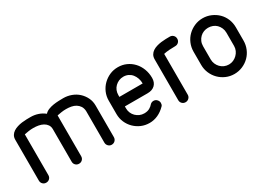

<svg xmlns="http://www.w3.org/2000/svg" viewBox="-17 -1099 2252 1643"><g transform="rotate(-30 1109.0 -277.0)"><path d="M154 -47Q154 -27 140.5 -13.5Q127 0 107 0Q87 0 73.5 -13.5Q60 -27 60 -47V-450Q60 -475 70.5 -492.5Q81 -510 98.5 -521.5Q116 -533 138.5 -540Q161 -547 184 -550Q207 -553 230 -553.5Q253 -554 270 -554Q308 -554 342.5 -542.5Q377 -531 406 -508Q421 -525 445 -534.5Q469 -544 495 -548Q521 -552 547 -553Q573 -554 593 -554Q634 -554 672 -540Q710 -526 738.5 -500Q767 -474 784.5 -438.5Q802 -403 802 -361V-49Q802 -29 788.5 -15Q775 -1 754 -1Q735 -1 721.5 -15Q708 -29 708 -49V-361Q706 -390 693.5 -409Q681 -428 661.5 -440Q642 -452 617.5 -456.5Q593 -461 567 -461Q543 -461 520.5 -457.5Q498 -454 478 -450V-47Q478 -27 464.5 -13.5Q451 0 431 0Q411 0 397.5 -13.5Q384 -27 384 -47V-367Q384 -394 371.5 -412Q359 -430 339 -441Q319 -452 294 -456.5Q269 -461 243 -461Q219 -461 195.5 -457.5Q172 -454 154 -450Z M1015 -323H1111H1175H1212H1232H1240H1245Q1245 -351 1236.5 -375Q1228 -399 1213.5 -417Q1199 -435 1177.5 -445.5Q1156 -456 1130 -456Q1105 -456 1084.5 -447Q1064 -438 1048 -422.5Q1032 -407 1023.5 -386Q1015 -365 1015 -341ZM1215 -132Q1222 -140 1231 -144Q1240 -148 1250 -148Q1270 -148 1283.5 -133.5Q1297 -119 1297 -101Q1297 -94 1295 -86Q1293 -78 1287 -72Q1252 -36 1212 -18Q1172 0 1130 0Q1086 0 1048.5 -16Q1011 -32 982 -60.5Q953 -89 936.5 -127Q920 -165 920 -208V-341Q920 -384 936.5 -422Q953 -460 982 -488.5Q1011 -517 1048.5 -533.5Q1086 -550 1130 -550Q1174 -550 1212 -533Q1250 -516 1278.5 -485.5Q1307 -455 1323 -413.5Q1339 -372 1339 -324Q1339 -280 1312.5 -254.5Q1286 -229 1240 -229H1015V-208Q1015 -185 1024 -164Q1033 -143 1049 -127.5Q1065 -112 1085.5 -103Q1106 -94 1130 -94Q1163 -94 1184.5 -107Q1206 -120 1215 -132Z M1531 -47Q1531 -27 1517 -13.5Q1503 0 1484 0Q1464 0 1450.5 -13.5Q1437 -27 1437 -47V-450Q1437 -475 1447.5 -493Q1458 -511 1475.5 -522.5Q1493 -534 1515 -540.5Q1537 -547 1560 -550Q1583 -553 1606 -553.5Q1629 -554 1646 -554Q1666 -554 1679.5 -540.5Q1693 -527 1693 -507Q1693 -487 1679.5 -473.5Q1666 -460 1646 -460Q1621 -460 1588.5 -458Q1556 -456 1531 -450Z M1758 -340Q1758 -384 1774.5 -422.5Q1791 -461 1819.5 -489Q1848 -517 1886 -533.5Q1924 -550 1967 -550Q2010 -550 2048.5 -533.5Q2087 -517 2115.5 -489Q2144 -461 2160 -422.5Q2176 -384 2176 -340V-210Q2176 -167 2160 -128.5Q2144 -90 2115.5 -61.5Q2087 -33 2048.5 -16.5Q2010 0 1967 0Q1924 0 1886 -16.5Q1848 -33 1819.5 -61.5Q1791 -90 1774.5 -128.5Q1758 -167 1758 -210ZM1852 -210Q1852 -186 1861 -165Q1870 -144 1885.5 -128Q1901 -112 1922 -103Q1943 -94 1967 -94Q1990 -94 2010.5 -103Q2031 -112 2047.5 -128Q2064 -144 2073.5 -165Q2083 -186 2083 -210V-341Q2083 -366 2073.5 -387.5Q2064 -409 2048.5 -424.5Q2033 -440 2012 -448Q1991 -456 1967 -456Q1944 -456 1923.5 -448Q1903 -440 1887 -424.5Q1871 -409 1861.5 -387.5Q1852 -366 1852 -340Z"/></g></svg>

Font: VDS
Style: Regular
Weight: 400
Designer: artmaker
Foundry: artmaker
Version: Version 1.000 2009 initial release